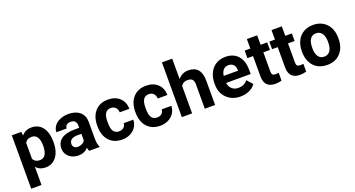

<svg xmlns="http://www.w3.org/2000/svg" viewBox="-55 -1559 4720 2552"><g transform="rotate(-20 2305.5 -282.5)"><path d="M546.6 -267.5Q546.6 -141.6 489.4 -65.7Q432.2 10.1 335 10.1Q252.4 10.1 201.5 -47.4V209.6H55.9V-545.1H190.9L196 -491.7Q248.9 -555.2 334 -555.2Q434.8 -555.2 490.7 -480.6Q546.6 -406 546.6 -275.1ZM401 -278.1Q401 -354.2 374.1 -395.5Q347.1 -436.8 295.7 -436.8Q227.2 -436.8 201.5 -384.4V-161.2Q228.2 -107.3 296.7 -107.3Q401 -107.3 401 -278.1Z M952.6 0Q942.6 -19.6 938 -48.9Q885.1 10.1 800.5 10.1Q720.4 10.1 667.8 -36.3Q615.1 -82.6 615.1 -153.1Q615.1 -239.8 679.3 -286.1Q743.6 -332.5 865 -333H932V-364.2Q932 -402 912.6 -424.7Q893.2 -447.4 851.4 -447.4Q814.6 -447.4 793.7 -429.7Q772.8 -412.1 772.8 -381.4H627.2Q627.2 -428.7 656.4 -469Q685.6 -509.3 739 -532.2Q792.4 -555.2 858.9 -555.2Q959.7 -555.2 1018.9 -504.5Q1078.1 -453.9 1078.1 -362.2V-125.9Q1078.6 -48.4 1099.7 -8.6V0ZM832.2 -101.3Q864.5 -101.3 891.7 -115.6Q918.9 -130 932 -154.2V-247.9H877.6Q768.3 -247.9 761.2 -172.3L760.7 -163.7Q760.7 -136.5 779.8 -118.9Q799 -101.3 832.2 -101.3Z M1416.6 -107.3Q1456.9 -107.3 1482.1 -129.5Q1507.3 -151.6 1508.3 -188.4H1644.8Q1644.3 -133 1614.6 -86.9Q1584.9 -40.8 1533.2 -15.4Q1481.6 10.1 1419.1 10.1Q1302.3 10.1 1234.8 -64.2Q1167.3 -138.5 1167.3 -269.5V-279.1Q1167.3 -405 1234.3 -480.1Q1301.3 -555.2 1418.1 -555.2Q1520.4 -555.2 1582.1 -497Q1643.8 -438.8 1644.8 -342.1H1508.3Q1507.3 -384.4 1482.1 -410.8Q1456.9 -437.3 1415.6 -437.3Q1364.7 -437.3 1338.8 -400.3Q1312.8 -363.2 1312.8 -280.1V-265Q1312.8 -180.9 1338.5 -144.1Q1364.2 -107.3 1416.6 -107.3Z M1954.7 -107.3Q1995 -107.3 2020.2 -129.5Q2045.3 -151.6 2046.3 -188.4H2182.9Q2182.4 -133 2152.6 -86.9Q2122.9 -40.8 2071.3 -15.4Q2019.6 10.1 1957.2 10.1Q1840.3 10.1 1772.8 -64.2Q1705.3 -138.5 1705.3 -269.5V-279.1Q1705.3 -405 1772.3 -480.1Q1839.3 -555.2 1956.2 -555.2Q2058.4 -555.2 2120.2 -497Q2181.9 -438.8 2182.9 -342.1H2046.3Q2045.3 -384.4 2020.2 -410.8Q1995 -437.3 1953.7 -437.3Q1902.8 -437.3 1876.8 -400.3Q1850.9 -363.2 1850.9 -280.1V-265Q1850.9 -180.9 1876.6 -144.1Q1902.3 -107.3 1954.7 -107.3Z M2408.1 -485.6Q2466 -555.2 2553.7 -555.2Q2731 -555.2 2733.5 -349.1V0H2587.9V-345.1Q2587.9 -391.9 2567.8 -414.4Q2547.6 -436.8 2500.8 -436.8Q2436.8 -436.8 2408.1 -387.4V0H2262.5V-773.8H2408.1Z M3094.2 10.1Q2974.3 10.1 2899 -63.5Q2823.7 -137 2823.7 -259.4V-273.6Q2823.7 -355.7 2855.4 -420.4Q2887.2 -485.1 2945.3 -520.2Q3003.5 -555.2 3078.1 -555.2Q3189.9 -555.2 3254.2 -484.6Q3318.4 -414.1 3318.4 -284.6V-225.2H2971.3Q2978.3 -171.8 3013.9 -139.5Q3049.4 -107.3 3103.8 -107.3Q3187.9 -107.3 3235.3 -168.3L3306.8 -88.2Q3274.1 -41.8 3218.1 -15.9Q3162.2 10.1 3094.2 10.1ZM3077.6 -437.3Q3034.3 -437.3 3007.3 -408.1Q2980.4 -378.8 2972.8 -324.4H3175.3V-336Q3174.3 -384.4 3149.1 -410.8Q3123.9 -437.3 3077.6 -437.3Z M3575.3 -679.1V-545.1H3668.5V-438.3H3575.3V-166.2Q3575.3 -136 3586.9 -122.9Q3598.5 -109.8 3631.2 -109.8Q3655.4 -109.8 3674.1 -113.4V-3Q3631.2 10.1 3585.9 10.1Q3432.7 10.1 3429.7 -144.6V-438.3H3350.1V-545.1H3429.7V-679.1Z M3923.9 -679.1V-545.1H4017.1V-438.3H3923.9V-166.2Q3923.9 -136 3935.5 -122.9Q3947.1 -109.8 3979.8 -109.8Q4004 -109.8 4022.7 -113.4V-3Q3979.8 10.1 3934.5 10.1Q3781.4 10.1 3778.3 -144.6V-438.3H3698.7V-545.1H3778.3V-679.1Z M4060.5 -277.6Q4060.5 -358.7 4091.7 -422.2Q4122.9 -485.6 4181.6 -520.4Q4240.3 -555.2 4317.9 -555.2Q4428.2 -555.2 4498 -487.7Q4567.8 -420.2 4575.8 -304.3L4576.8 -267Q4576.8 -141.6 4506.8 -65.7Q4436.8 10.1 4318.9 10.1Q4201 10.1 4130.7 -65.5Q4060.5 -141.1 4060.5 -271ZM4206 -267Q4206 -189.4 4235.3 -148.4Q4264.5 -107.3 4318.9 -107.3Q4371.8 -107.3 4401.5 -147.9Q4431.2 -188.4 4431.2 -277.6Q4431.2 -353.7 4401.5 -395.5Q4371.8 -437.3 4317.9 -437.3Q4264.5 -437.3 4235.3 -395.7Q4206 -354.2 4206 -267Z"/></g></svg>

Font: Vazir FD
Style: Bold
Weight: 700
Foundry: DejaVu fonts team - Redesigned by Saber Rastikerdar
Version: Version 21.10;October 20, 2019;FontCreator 12.0.0.2547 64-bi